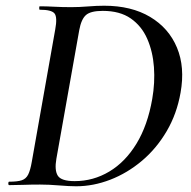

<svg xmlns="http://www.w3.org/2000/svg" viewBox="-20 -647 668 671"><path d="M246 4Q222 4 186.5 1Q151 -2 120 -2Q88 -2 61.5 -1Q35 0 12 0Q9 0 9 -6Q9 -12 12 -12Q41 -12 56 -17Q71 -22 78.5 -37Q86 -52 91 -81L173 -544Q181 -587 170.5 -600Q160 -613 119 -613Q117 -613 117 -619Q117 -625 119 -625Q142 -625 169.5 -623.5Q197 -622 229 -622Q257 -622 287.5 -624.5Q318 -627 344 -627Q439 -627 504.5 -588Q570 -549 598.5 -480.5Q627 -412 611 -323Q598 -249 562.5 -188.5Q527 -128 476 -85Q425 -42 365.5 -19Q306 4 246 4ZM241 -14Q306 -14 362 -47.5Q418 -81 457 -145Q496 -209 512 -301Q522 -358 518 -412.5Q514 -467 494.5 -511.5Q475 -556 437 -582.5Q399 -609 339 -609Q297 -609 280.5 -594.5Q264 -580 257 -542L177 -92Q170 -52 182 -33Q194 -14 241 -14Z"/></svg>

Font: Cormorant Light SemiBold
Style: Italic
Weight: 600
Italic angle: -10°
Version: Version 4.000